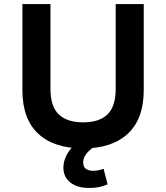

<svg xmlns="http://www.w3.org/2000/svg" viewBox="-20 -725 824 951"><path d="M392 10Q247 10 169 -63Q91 -136 91 -278V-705H230V-284Q230 -197 271.5 -158Q313 -119 392 -119Q472 -119 512.5 -158.5Q553 -198 553 -284V-705H692V-278Q692 -137 614 -63.5Q536 10 392 10ZM421 206Q362 206 328 178.5Q294 151 294 106Q294 62 324 20.5Q354 -21 401 -44L450 0Q435 9 421.5 21.5Q408 34 400 48.5Q392 63 392 79Q392 102 406 111.5Q420 121 439 121Q454 121 466.5 118.5Q479 116 493 111L513 188Q490 198 468.5 202Q447 206 421 206Z"/></svg>

Font: Nunito Sans 6pt
Style: Bold
Weight: 700
Version: Version 3.101;gftools[0.9.27]